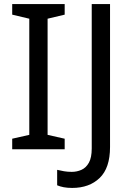

<svg xmlns="http://www.w3.org/2000/svg" viewBox="-20 -734 652 944"><path d="M298 0H40V-52L124 -71V-642L40 -662V-714H298V-662L214 -642V-71L298 -52ZM335 190Q311 190 293 186.5Q275 183 261 177V101Q277 105 295 108Q313 111 333 111Q358 111 380.5 101Q403 91 417 66Q431 41 431 -4V-714H521V-11Q521 92 470 141Q419 190 335 190Z"/></svg>

Font: Noto Sans Hanunoo
Style: Regular
Weight: 400
Designer: Monotype Design Team
Foundry: Monotype Imaging Inc.
Version: Version 2.003; ttfautohint (v1.8.4.7-5d5b)